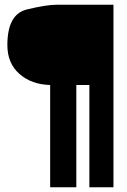

<svg xmlns="http://www.w3.org/2000/svg" viewBox="-20 -793 538 813"><path d="M192.4 0V-433.1Q113.3 -435.1 62.3 -480Q11.2 -524.9 11.2 -602.1Q11.2 -732.4 93 -752.7Q174.8 -772.9 219.7 -772.9H460.4V0H358.4V-433.1H303.2V0Z"/></svg>

Font: Oswald-Bold
Style: Bold
Weight: 700
Designer: vernon adams
Foundry: vernon adams
Version: Version 2.002; ttfautohint (v0.92.18-e454-dirty) -l 8 -r 50 